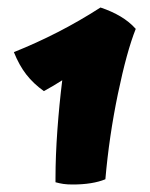

<svg xmlns="http://www.w3.org/2000/svg" viewBox="-20 -761 399 512"><path d="M261 -283Q244 -276 222 -272.5Q200 -269 174 -269Q159 -269 149 -270.5Q139 -272 128 -275V-286Q128 -345 133 -414Q138 -483 146 -547Q135 -540 122.5 -532.5Q110 -525 97 -518Q69 -538 50 -562.5Q31 -587 17 -622Q77 -646 134.5 -675.5Q192 -705 248 -741Q278 -731 301.5 -717Q325 -703 342 -684Q318 -624 294.5 -511Q271 -398 261 -283Z"/></svg>

Font: Atma
Style: Bold
Weight: 700
Designer: Gregori Vincens, Jeremie Hornus, Riccardo Olocco, Yoann Minet.
Foundry: black foundry
Version: Version 1.102;PS 1.100;hotconv 1.0.86;makeotf.lib2.5.63406